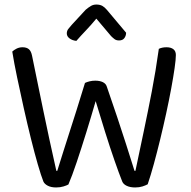

<svg xmlns="http://www.w3.org/2000/svg" viewBox="-20 -822 839 845"><path d="M354 -457Q362 -461 374 -464Q386 -467 399 -467Q419 -467 432.5 -460.5Q446 -454 450 -441Q475 -369 495.5 -307.5Q516 -246 534.5 -188.5Q553 -131 572 -70H576Q595 -160 613 -245.5Q631 -331 648 -419Q665 -507 679 -607Q693 -614 713 -614Q732 -614 743 -605.5Q754 -597 754 -580Q754 -561 748.5 -522.5Q743 -484 733.5 -432.5Q724 -381 711.5 -323.5Q699 -266 685 -208.5Q671 -151 657 -100Q643 -49 630 -11Q621 -6 607 -1.5Q593 3 575 3Q553 3 538 -4Q523 -11 518 -23Q504 -58 484 -115.5Q464 -173 442.5 -241.5Q421 -310 401 -377Q382 -311 360 -240Q338 -169 317.5 -108Q297 -47 281 -10Q274 -6 259.5 -1.5Q245 3 227 3Q205 3 190.5 -4.5Q176 -12 171 -23Q161 -48 146.5 -98Q132 -148 116 -212.5Q100 -277 84.5 -346.5Q69 -416 55.5 -480.5Q42 -545 34 -595Q41 -602 53 -608Q65 -614 79 -614Q97 -614 107 -605.5Q117 -597 121 -577Q134 -514 146 -455Q158 -396 170.5 -336Q183 -276 197 -210.5Q211 -145 228 -70H232Q246 -115 259 -156Q272 -197 286 -240.5Q300 -284 316.5 -336Q333 -388 354 -457ZM469 -663 404 -740Q381 -712 358.5 -688.5Q336 -665 316 -642Q298 -644 286 -653Q274 -662 274 -675Q274 -686 280.5 -694.5Q287 -703 296 -713L357 -779Q370 -790 380.5 -796Q391 -802 404 -802Q420 -802 430.5 -796Q441 -790 451 -778L535 -678Q535 -665 527.5 -654.5Q520 -644 504 -644Q492 -644 484.5 -649.5Q477 -655 469 -663Z"/></svg>

Font: Baloo Paaji 2
Style: Regular
Weight: 400
Designer: Shuchita Grover, Noopur Datye and Ek Type
Foundry: Ek Type
Version: Version 1.700